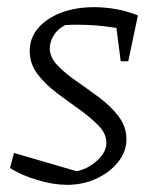

<svg xmlns="http://www.w3.org/2000/svg" viewBox="-20 -508 440 536"><path d="M8 -39 19 -81 194 -30Q227 -37 252 -60.5Q277 -84 277 -109Q277 -135 255 -157.5Q233 -180 201.5 -202.5Q170 -225 138 -249Q106 -273 84.5 -301.5Q63 -330 63 -366Q63 -402 86.5 -429.5Q110 -457 150.5 -472.5Q191 -488 243 -488Q273 -488 304 -482.5Q335 -477 365 -465L338 -337H317L305 -430Q250 -439 197 -439Q178 -439 162 -438Q142 -428 130.5 -410Q119 -392 119 -373Q119 -348 140.5 -325.5Q162 -303 194 -281Q226 -259 258 -235Q290 -211 311.5 -182.5Q333 -154 333 -119Q333 -85 310 -56Q287 -27 249.5 -9.5Q212 8 167 8Q129 8 84 -5.5Q39 -19 8 -39Z"/></svg>

Font: Piazzolla Light
Style: Italic
Weight: 300
Italic angle: -11.3°
Designer: Juan Pablo del Peral
Foundry: Huerta Tipografica
Version: Version 1.330